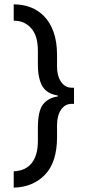

<svg xmlns="http://www.w3.org/2000/svg" viewBox="-20 -732 412 882"><path d="M43 130V55Q98.5 52.5 126.2 16.5Q154 -19.5 154 -84V-144Q154 -222 177.5 -252.2Q201 -282.5 246 -289V-293Q221.5 -297.5 204.5 -306.8Q187.5 -316 176 -334Q165.5 -350.5 159.8 -376Q154 -401.5 154 -438V-499Q154 -565 126 -599Q112 -616.5 91.5 -626.8Q71 -637 43 -637V-712Q86 -712 121 -698.2Q156 -684.5 182 -658Q210.5 -629 226.2 -584.5Q242 -540 242 -480V-426Q242 -384.5 259 -358Q278.5 -329 310 -329H320V-255H310Q278.5 -255 260.2 -227.8Q242 -200.5 242 -157V-102Q242 12.5 187.2 70Q132.5 127.5 43 130Z"/></svg>

Font: Overpass
Style: Regular
Weight: 400
Designer: Delve Withrington, Dave Bailey, Thomas Jockin
Foundry: Delve Fonts LLC
Version: Version 4.000